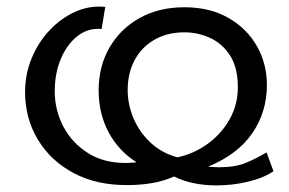

<svg xmlns="http://www.w3.org/2000/svg" viewBox="-20 -553 876 582"><path d="M809 -34Q778 -13 731 -2Q684 9 636 9Q599 9 566 2Q533 -5 508 -18Q473 -3 438 2.5Q403 8 368 8Q274 9 204 -28Q134 -65 95 -129.5Q56 -194 56 -274Q56 -328 76 -376.5Q96 -425 130.5 -461.5Q165 -498 208.5 -517.5Q252 -537 299 -532L288 -465Q248 -469 216 -444.5Q184 -420 165 -376Q146 -332 146 -276Q146 -219 172 -169.5Q198 -120 246 -89.5Q294 -59 360 -59Q368 -59 376.5 -59.5Q385 -60 394 -61Q339 -96 309 -152.5Q279 -209 279 -279Q279 -352 312 -409Q345 -466 403.5 -498.5Q462 -531 539 -531Q615 -531 671 -499.5Q727 -468 758 -414.5Q789 -361 789 -295Q789 -214 745 -149.5Q701 -85 611 -48Q620 -47 628.5 -46.5Q637 -46 645 -46Q693 -46 725.5 -59.5Q758 -73 788 -91ZM367 -280Q367 -237 384.5 -195Q402 -153 436 -121Q470 -89 518 -76Q568 -87 609.5 -117Q651 -147 676 -191.5Q701 -236 701 -288Q701 -348 677.5 -384.5Q654 -421 617 -438Q580 -455 539 -455Q487 -455 448 -432.5Q409 -410 388 -370.5Q367 -331 367 -280Z"/></svg>

Font: YasnoRaleway Medium
Style: Regular
Weight: 500
Designer: Matt McInerney, Pablo Impallari, Rodrigo Fuenzalida
Foundry: Matt McInerney, Pablo Impallari, Rodrigo Fuenzalida
Version: Version 4.026